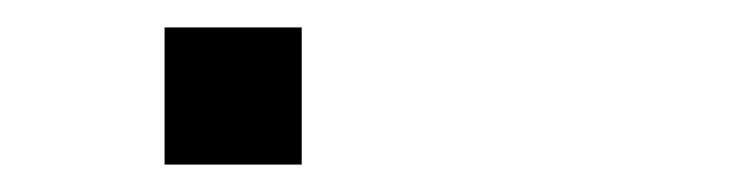

<svg xmlns="http://www.w3.org/2000/svg" viewBox="-20 -520 540 140"><path d="M100 -400V-500H200V-400Z"/></svg>

Font: GalmuriMono9 Regular
Style: Regular
Weight: 400
Designer: Lee Minseo (quiple)
Version: Version 2.399;hotconv 1.1.1;makeotfexe 2.6.0 DEVELOPMENT